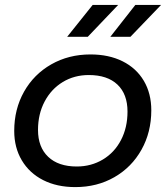

<svg xmlns="http://www.w3.org/2000/svg" viewBox="-20 -757 677 783"><path d="M38 -223Q38 -312 78 -383Q118 -454 189 -494.5Q260 -535 349 -535Q424 -535 480 -507Q536 -479 566.5 -427.5Q597 -376 597 -307Q597 -218 557 -146.5Q517 -75 446.5 -34.5Q376 6 287 6Q212 6 156 -22.5Q100 -51 69 -103Q38 -155 38 -223ZM500 -302Q500 -373 459 -412Q418 -451 342 -451Q283 -451 236 -422.5Q189 -394 162 -343Q135 -292 135 -227Q135 -157 176.5 -117.5Q218 -78 293 -78Q352 -78 399.5 -106.5Q447 -135 473.5 -186Q500 -237 500 -302ZM358 -737H462L338 -607H254ZM532 -737H637L512 -607H430Z"/></svg>

Font: Montserrat Alternates Medium
Style: Italic
Weight: 500
Italic angle: -11.3°
Designer: Julieta Ulanovsky
Foundry: Julieta Ulanovsky
Version: Version 7.200